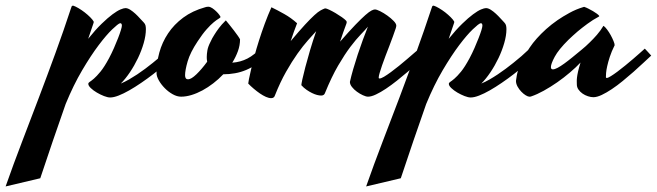

<svg xmlns="http://www.w3.org/2000/svg" viewBox="-231 -319 2350 687"><path d="M84.5 -180.2Q110.8 -212.9 132.8 -234.1Q154.8 -255.4 171.6 -267.8Q188.5 -280.3 200.2 -285.2Q211.9 -290 217.8 -290Q225.6 -290 234.9 -284.2Q244.1 -278.3 253.2 -270Q262.2 -261.7 270 -252.9Q277.8 -244.1 283.2 -238.8Q288.6 -233.4 289.8 -227.3Q291 -221.2 291 -214.8Q291 -191.9 283.2 -164.8Q275.4 -137.7 262.7 -111.1Q250 -84.5 233.9 -60.5Q217.8 -36.6 201.2 -20Q215.3 -25.9 230.2 -34.4Q245.1 -43 259.8 -52.7Q274.4 -62.5 288.6 -73Q302.7 -83.5 315.4 -93.8Q345.2 -117.2 373 -144L395 -120.1Q378.9 -105 359.1 -87.9Q339.4 -70.8 317.9 -54.2Q296.4 -37.6 274.2 -22.5Q252 -7.3 231.4 4.4Q210.9 16.1 193.4 22.9Q175.8 29.8 163.1 29.8Q154.3 29.8 141.1 24.7Q127.9 19.5 115.5 12.2Q103 4.9 94 -3.7Q85 -12.2 85 -19Q85 -22.9 90.1 -26.1Q95.2 -29.3 105 -37.6Q114.7 -45.9 128.4 -62.5Q142.1 -79.1 159.2 -110.8Q168.5 -128.4 176.8 -147.2Q185.1 -166 191.4 -182.4Q197.8 -198.7 201.4 -210.7Q205.1 -222.7 205.1 -227.1Q205.1 -231.4 203.9 -233.2Q202.6 -234.9 201.7 -235.8Q199.7 -236.3 198.2 -235.8Q191.4 -233.9 170.7 -214.1Q149.9 -194.3 122.1 -157.5Q94.2 -120.6 63 -67.6Q31.7 -14.6 3.9 53.2Q-19 118.7 -42 185.5Q-64.9 252.4 -86.9 318.8L-210.9 348.1Q-182.6 267.6 -152.1 188.2Q-121.6 108.9 -91.6 29.5Q-61.5 -49.8 -32.5 -129.4Q-3.4 -209 22.9 -289.1Q24.4 -294.4 25.6 -296.6Q26.9 -298.8 30.8 -298.8Q38.6 -296.4 49.8 -289.8Q61 -283.2 72 -274.7Q83 -266.1 91.8 -257.3Q100.6 -248.5 104 -242.2Q105 -240.7 103.8 -237.1Q102.5 -233.4 101.1 -229Z M431.2 -49.8Q431.2 -35.2 441.9 -35.2Q453.1 -35.2 471.7 -53Q490.2 -70.8 510.3 -98.1Q509.3 -103.5 509 -107.7Q508.8 -111.8 508.8 -115.2Q508.8 -125 511 -138.4Q513.2 -151.9 522 -168.9Q527.8 -182.1 536.1 -194.8Q543 -206.1 552.7 -219Q562.5 -231.9 574.2 -243.2L577.1 -246.1Q582 -240.2 590.1 -230.2Q598.1 -220.2 606.2 -209.7Q614.3 -199.2 620.4 -190.4Q626.5 -181.6 627.9 -178.2Q627.9 -157.2 620.4 -136.2Q612.8 -115.2 600.1 -94.7Q629.4 -96.7 654.5 -109.6Q679.7 -122.6 707 -151.9Q711.4 -147.5 718.5 -139.9Q725.6 -132.3 730 -127Q709.5 -105.5 689.7 -91.3Q669.9 -77.1 650.1 -68.8Q630.4 -60.5 609.9 -56.9Q589.4 -53.2 567.9 -53.2Q551.3 -35.6 532.2 -21Q513.2 -6.3 493.4 4.4Q473.6 15.1 454.1 21Q434.6 26.9 417 26.9Q402.3 26.9 386.7 18.1Q371.1 9.3 358.4 -3.7Q345.7 -16.6 337.4 -31.2Q329.1 -45.9 329.1 -57.1Q329.1 -94.2 339.1 -130.9Q349.1 -167.5 370.4 -199.5Q391.6 -231.4 424.6 -255.9Q457.5 -280.3 502.9 -293Q504.4 -293.9 508.1 -294.4Q511.7 -294.9 514.2 -294.9Q521 -294.9 528.6 -289.8Q536.1 -284.7 542.7 -278.3Q549.3 -272 553.7 -265.9Q558.1 -259.8 558.1 -257.8Q557.1 -255.4 550.8 -251.7Q544.4 -248 533.7 -239.3Q522.9 -230.5 508.3 -214.1Q493.7 -197.8 476.1 -170.9Q449.7 -131.3 440.4 -99.4Q431.2 -67.4 431.2 -49.8Z M832 -235.8Q826.2 -220.7 820.3 -204.6Q814.5 -188.5 809.1 -171.9Q839.8 -208.5 860.1 -230.5Q880.4 -252.4 893.8 -264.6Q907.2 -276.9 916 -281.7Q924.8 -286.6 932.1 -289.1Q936.5 -289.1 947 -284.2Q957.5 -279.3 969.5 -272.2Q981.4 -265.1 992.2 -257.6Q1002.9 -250 1007.3 -245.1Q1011.2 -241.2 1008.3 -233.9Q1002.4 -218.3 996.8 -202.4Q991.2 -186.5 985.8 -169.9Q1018.6 -207.5 1040.5 -230.2Q1062.5 -252.9 1076.4 -265.1Q1090.3 -277.3 1098.1 -281.2Q1106 -285.2 1110.4 -285.2Q1116.7 -285.2 1129.4 -278.8Q1142.1 -272.5 1155 -263.2Q1168 -253.9 1177.5 -244.1Q1187 -234.4 1187 -227.1Q1187 -225.6 1186.5 -223.4Q1186 -221.2 1185.1 -217.8Q1181.2 -205.6 1175 -189Q1168.9 -172.4 1162.1 -154.5Q1155.3 -136.7 1148.4 -118.9Q1141.6 -101.1 1136.2 -85.4Q1130.9 -69.8 1127.4 -58.1Q1124 -46.4 1124 -41Q1124 -38.1 1127 -38.1Q1132.3 -38.1 1143.1 -44.4Q1153.8 -50.8 1167.7 -61Q1181.6 -71.3 1196.8 -83.5Q1211.9 -95.7 1225.8 -107.7Q1239.7 -119.6 1251 -129.4Q1262.2 -139.2 1268.1 -144Q1272.5 -139.6 1278.6 -132.8Q1284.7 -126 1290 -120.1Q1279.3 -109.4 1263.2 -94Q1247.1 -78.6 1228.3 -62.5Q1209.5 -46.4 1189.2 -30.3Q1168.9 -14.2 1149.9 -1.5Q1130.9 11.2 1114.3 19Q1097.7 26.9 1085.9 26.9Q1078.6 26.9 1067.4 21.7Q1056.2 16.6 1045.9 9Q1035.6 1.5 1028.3 -7.8Q1021 -17.1 1021 -25.9Q1025.4 -45.9 1032.7 -71.3Q1040 -96.7 1048.8 -123.3Q1057.6 -149.9 1067.1 -175.8Q1076.7 -201.7 1085.4 -223.6Q1075.7 -211.9 1059.6 -195.3Q1043.5 -178.7 1022.9 -151.6Q1002.4 -124.5 979 -84.5Q955.6 -44.4 932.1 13.2Q929.2 22.9 918 22.9Q912.1 22.9 903.6 20.8Q895 18.6 885.5 13.9Q876 9.3 866 2.4Q856 -4.4 847.2 -14.2Q847.2 -17.6 850.8 -34.9Q854.5 -52.2 861.6 -79.1Q868.7 -106 878.4 -139.2Q888.2 -172.4 900.4 -207.5Q888.7 -194.8 871.1 -175Q853.5 -155.3 833.5 -127.2Q813.5 -99.1 792.5 -62Q771.5 -24.9 752.9 22Q750 32.2 739.3 32.2Q731 32.2 720.5 27.6Q710 22.9 699 15.4Q688 7.8 677 -1.5Q666 -10.7 657.2 -20Q657.2 -22.9 659.9 -36.6Q662.6 -50.3 667.5 -71Q672.4 -91.8 679.4 -118.4Q686.5 -145 695.8 -174.3Q705.1 -203.6 716.3 -234.1Q727.5 -264.6 740.2 -293Q760.7 -283.2 785.9 -269Q811 -254.9 832 -235.8Z M1374.5 -180.2Q1400.9 -212.9 1422.9 -234.1Q1444.8 -255.4 1461.7 -267.8Q1478.5 -280.3 1490.2 -285.2Q1502 -290 1507.8 -290Q1515.6 -290 1524.9 -284.2Q1534.2 -278.3 1543.2 -270Q1552.2 -261.7 1560.1 -252.9Q1567.9 -244.1 1573.2 -238.8Q1578.6 -233.4 1579.8 -227.3Q1581.1 -221.2 1581.1 -214.8Q1581.1 -191.9 1573.2 -164.8Q1565.4 -137.7 1552.7 -111.1Q1540 -84.5 1523.9 -60.5Q1507.8 -36.6 1491.2 -20Q1505.4 -25.9 1520.3 -34.4Q1535.2 -43 1549.8 -52.7Q1564.5 -62.5 1578.6 -73Q1592.8 -83.5 1605.5 -93.8Q1635.3 -117.2 1663.1 -144L1685.1 -120.1Q1668.9 -105 1649.2 -87.9Q1629.4 -70.8 1607.9 -54.2Q1586.4 -37.6 1564.2 -22.5Q1542 -7.3 1521.5 4.4Q1501 16.1 1483.4 22.9Q1465.8 29.8 1453.1 29.8Q1444.3 29.8 1431.2 24.7Q1418 19.5 1405.5 12.2Q1393.1 4.9 1384 -3.7Q1375 -12.2 1375 -19Q1375 -22.9 1380.1 -26.1Q1385.3 -29.3 1395 -37.6Q1404.8 -45.9 1418.5 -62.5Q1432.1 -79.1 1449.2 -110.8Q1458.5 -128.4 1466.8 -147.2Q1475.1 -166 1481.4 -182.4Q1487.8 -198.7 1491.5 -210.7Q1495.1 -222.7 1495.1 -227.1Q1495.1 -231.4 1493.9 -233.2Q1492.7 -234.9 1491.7 -235.8Q1489.7 -236.3 1488.3 -235.8Q1481.4 -233.9 1460.7 -214.1Q1439.9 -194.3 1412.1 -157.5Q1384.3 -120.6 1353 -67.6Q1321.8 -14.6 1293.9 53.2Q1271 118.7 1248 185.5Q1225.1 252.4 1203.1 318.8L1079.1 348.1Q1107.4 267.6 1137.9 188.2Q1168.5 108.9 1198.5 29.5Q1228.5 -49.8 1257.6 -129.4Q1286.6 -209 1313 -289.1Q1314.5 -294.4 1315.7 -296.6Q1316.9 -298.8 1320.8 -298.8Q1328.6 -296.4 1339.8 -289.8Q1351.1 -283.2 1362.1 -274.7Q1373 -266.1 1381.8 -257.3Q1390.6 -248.5 1394 -242.2Q1395 -240.7 1393.8 -237.1Q1392.6 -233.4 1391.1 -229Z M1937 -43Q1937 -40 1939.9 -40Q1944.3 -40 1954.6 -46.4Q1964.8 -52.7 1978 -62.5Q1991.2 -72.3 2006.1 -84.5Q2021 -96.7 2034.7 -108.4Q2048.3 -120.1 2059.3 -129.9Q2070.3 -139.6 2076.2 -145Q2080.6 -140.6 2087.2 -133.3Q2093.8 -126 2099.1 -120.1Q2087.4 -109.4 2071 -94Q2054.7 -78.6 2035.9 -62Q2017.1 -45.4 1997.1 -29.1Q1977.1 -12.7 1958 0Q1939 12.7 1921.9 20.8Q1904.8 28.8 1892.1 28.8Q1883.3 28.8 1872.8 25.4Q1862.3 22 1853.5 15.9Q1844.7 9.8 1838.9 1.5Q1833 -6.8 1833 -17.1Q1833 -21 1832.8 -26.6Q1832.5 -32.2 1833.5 -41.3Q1834.5 -50.3 1837.4 -63.2Q1840.3 -76.2 1846.2 -95.2Q1830.1 -78.1 1808.3 -59.6Q1786.6 -41 1762.7 -24.4Q1738.8 -7.8 1714.6 5.6Q1690.4 19 1669.9 25.9Q1667.5 26.9 1666 26.9Q1664.6 26.9 1663.1 26.9Q1658.2 26.9 1650.1 22Q1642.1 17.1 1634.3 9Q1626.5 1 1620.8 -9.3Q1615.2 -19.5 1615.2 -29.8Q1615.2 -32.7 1618.2 -49.3Q1621.1 -65.9 1632.1 -91.6Q1643.1 -117.2 1664.6 -149.2Q1686 -181.2 1723.1 -214.8Q1742.2 -231.9 1764.2 -247.1Q1782.7 -259.8 1806.6 -272.9Q1830.6 -286.1 1856.9 -293.9Q1857.9 -293.9 1858.6 -294.4Q1859.4 -294.9 1860.8 -293.9Q1866.7 -292 1874.8 -287.8Q1882.8 -283.7 1890.9 -279.1Q1898.9 -274.4 1905 -269.8Q1911.1 -265.1 1913.1 -262.2Q1913.6 -261.2 1913.1 -260.7L1912.1 -259.8Q1890.1 -248 1870.6 -233.6Q1851.1 -219.2 1835.9 -206.5Q1818.4 -191.4 1803.2 -176.8Q1767.6 -141.6 1753.9 -116Q1740.2 -90.3 1740.2 -79.1Q1740.2 -70.8 1747.1 -70.8Q1753.9 -70.8 1764.4 -76.4Q1774.9 -82 1788.1 -91.6Q1801.3 -101.1 1817.1 -114Q1833 -127 1850.1 -141.1Q1865.2 -153.3 1879.4 -167.5Q1891.6 -179.2 1904.8 -194.3Q1918 -209.5 1927.2 -225.1Q1927.2 -225.6 1927.7 -226.1Q1928.2 -226.6 1929.2 -226.1Q1934.6 -222.2 1941.4 -213.1Q1948.2 -204.1 1954.1 -193.4Q1960 -182.6 1964.1 -172.6Q1968.3 -162.6 1968.3 -157.2Q1957 -134.3 1950.9 -115.5Q1944.8 -96.7 1941.7 -82.5Q1938.5 -68.4 1937.7 -58.3Q1937 -48.3 1937 -43Z"/></svg>

Font: Yesteryear
Style: Regular
Weight: 400
Designer: Astigmatic (AOETI)
Foundry: Astigmatic (AOETI)
Version: Version 1.000